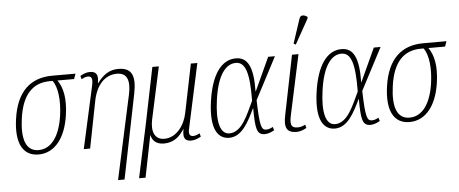

<svg xmlns="http://www.w3.org/2000/svg" viewBox="-61 -962 3243 1356"><g transform="rotate(-5 1560.0 -283.5)"><path d="M181 10C300 10 375 -96 397 -250C414 -367 397 -445 359 -499H477L490 -536H326C171 -536 71 -447 44 -254C20 -87 68 10 181 10ZM184 -21C95 -21 64 -106 85 -255C109 -426 187 -499 305 -499H325C360 -451 371 -357 356 -251C335 -105 274 -21 184 -21Z M724 239H770L891 -359C916 -485 890 -543 794 -543C732 -543 687 -514 644 -455H642C652 -510 641 -539 592 -539C570 -539 546 -531 523 -517L530 -493C551 -505 564 -508 576 -508C602 -508 610 -491 600 -443L502 0H547L612 -331C634 -444 696 -510 781 -510C856 -510 873 -451 854 -359Z M873 239H919L978 -56H980C986 -26 1008 10 1070 10C1136 10 1179 -24 1214 -79H1216C1204 -21 1217 6 1263 6C1286 6 1309 -2 1333 -16L1326 -40C1305 -28 1291 -25 1280 -25C1255 -25 1247 -42 1255 -78L1354 -536H1308L1238 -193C1222 -109 1163 -23 1076 -23C1004 -23 984 -87 1001 -166L1081 -536H1035L953 -134Z M1533 10C1623 10 1672 -89 1717 -182H1719C1720 -40 1727 6 1785 6C1810 6 1835 -5 1853 -16L1845 -40C1831 -31 1814 -25 1798 -25C1764 -25 1753 -51 1748 -238L1904 -536H1856L1748 -301H1746C1749 -475 1711 -545 1627 -545C1524 -545 1452 -444 1426 -257C1398 -59 1455 10 1533 10ZM1537 -21C1470 -21 1447 -112 1469 -266C1493 -440 1554 -513 1624 -513C1693 -513 1718 -434 1716 -237C1672 -146 1627 -21 1537 -21Z M2058 -605 2156 -780 2158 -792C2138 -808 2109 -815 2100 -785L2043 -613ZM2010 10C2034 10 2059 1 2081 -12L2075 -36C2053 -24 2036 -21 2020 -21C1968 -21 1968 -56 1980 -112L2071 -536H2025L1940 -115C1921 -27 1941 10 2010 10Z M2282 10C2372 10 2421 -89 2466 -182H2468C2469 -40 2476 6 2534 6C2559 6 2584 -5 2602 -16L2594 -40C2580 -31 2563 -25 2547 -25C2513 -25 2502 -51 2497 -238L2653 -536H2605L2497 -301H2495C2498 -475 2460 -545 2376 -545C2273 -545 2201 -444 2175 -257C2147 -59 2204 10 2282 10ZM2286 -21C2219 -21 2196 -112 2218 -266C2242 -440 2303 -513 2373 -513C2442 -513 2467 -434 2465 -237C2421 -146 2376 -21 2286 -21Z M2811 10C2930 10 3005 -96 3027 -250C3044 -367 3027 -445 2989 -499H3107L3120 -536H2956C2801 -536 2701 -447 2674 -254C2650 -87 2698 10 2811 10ZM2814 -21C2725 -21 2694 -106 2715 -255C2739 -426 2817 -499 2935 -499H2955C2990 -451 3001 -357 2986 -251C2965 -105 2904 -21 2814 -21Z"/></g></svg>

Font: Noto Serif Condensed ExtraLight
Style: Italic
Weight: 200
Width: 3
Italic angle: -12°
Designer: Monotype Design Team
Foundry: Monotype Imaging Inc.
Version: Version 2.013